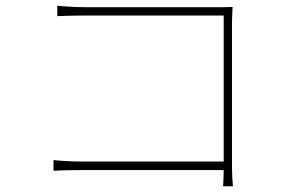

<svg xmlns="http://www.w3.org/2000/svg" viewBox="-20 -652 996 667"><path d="M789.1 -5C789.1 -5 785.9 -40.8 785.9 -76V-568.9C785.9 -584.9 786.9 -608 788 -627.8C766 -626.8 748.9 -627.1 729 -627.1H269.9C240.8 -627.1 206 -629.3 179 -632.1V-595.9C197.1 -596.9 240.1 -598 271 -598H757.1V-90.9H258.9C223 -90.9 182.9 -93.8 165.8 -95.9V-58.9C185.7 -60 219.1 -61.1 259.9 -61.1H757.1C757.1 -33 755 -5 755 -5Z"/></svg>

Font: Karasuma Gothic
Style: Thin
Weight: 200
Designer: Rasmus Andersson / Ryoko Ishizuka
Foundry: rsms
Version: Version 1.00